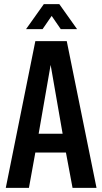

<svg xmlns="http://www.w3.org/2000/svg" viewBox="-20 -909 494 929"><path d="M8 0 151 -710H303L447 0H331L299 -171H151L120 0ZM167 -262H283L225 -595ZM106 -768 192 -889H267L353 -768H274L230 -832L186 -768Z"/></svg>

Font: Special Gothic Condensed One
Style: Regular
Weight: 400
Designer: Alistair McCready
Foundry: Monolith
Version: Version 1.010; ttfautohint (v1.8.4.7-5d5b)